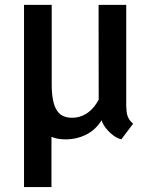

<svg xmlns="http://www.w3.org/2000/svg" viewBox="-20 -553 611 776"><path d="M390.6 -66.9Q366.7 -28.3 328.4 -9Q290 10.3 244.1 10.3Q228.5 10.3 214.4 7.8Q200.2 5.4 188 0V203.1H77.1V-533.2H189V-212.9Q189 -175.3 194.1 -149.4Q199.2 -123.5 209.5 -107.4Q219.7 -91.3 235.1 -84.2Q250.5 -77.1 271 -77.1Q290.5 -77.1 306.9 -83Q323.2 -88.9 336.7 -98.9Q350.1 -108.9 360.6 -122.1Q371.1 -135.3 378.9 -150.4L378.4 -533.2H490.2V-123.5Q490.7 -110.4 491.9 -100.3Q493.2 -90.3 496.3 -82.3Q499.5 -74.2 504.6 -67.1Q509.8 -60.1 518.1 -53.2L470.2 10.3Q454.1 5.9 440.4 -3.9Q426.8 -13.7 416.5 -24.9Q406.2 -36.1 399.4 -47.4Q392.6 -58.6 390.6 -66.9Z"/></svg>

Font: Ufes Sans Medium
Style: Regular
Weight: 500
Designer: Ricardo Esteves & Filipe Motta
Foundry: ProDesignUfes - Ricardo Esteves, Filipe Motta (This is a derivative work, based on Roboto family, by Christian Robertson
Version: Version 2.0